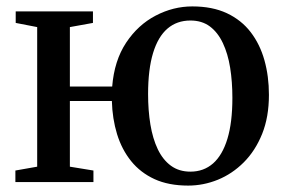

<svg xmlns="http://www.w3.org/2000/svg" viewBox="-20 -568 888 599"><path d="M567 11Q506 11 462 -9.2Q418 -29.5 389 -65.5Q360 -101.5 345.2 -149.5Q330.5 -197.5 329 -253H198V-48L271.5 -36V0H28V-36L96 -48V-483.5L29 -496.5V-532.5H270V-496.5L198 -483.5V-298H330Q336.5 -379 373.5 -434.8Q410.5 -490.5 465.5 -519.2Q520.5 -548 580 -548Q642.5 -548 687.8 -526.8Q733 -505.5 762 -467.8Q791 -430 805 -380Q819 -330 819 -272Q819 -203 797.8 -150.2Q776.5 -97.5 740.5 -61.5Q704.5 -25.5 659.5 -7.2Q614.5 11 567 11ZM574 -32.5Q615.5 -32.5 644.8 -58.2Q674 -84 689.5 -135Q705 -186 705 -262.5Q705 -313 698 -356.8Q691 -400.5 675.2 -433.8Q659.5 -467 634.8 -485.5Q610 -504 574 -504Q532 -504 502.5 -478.8Q473 -453.5 457.5 -402.5Q442 -351.5 442 -274.5Q442 -223.5 449.2 -179.5Q456.5 -135.5 472.2 -102.5Q488 -69.5 513.2 -51Q538.5 -32.5 574 -32.5Z"/></svg>

Font: Merriweather 72pt
Style: Regular
Weight: 400
Version: Version 2.100